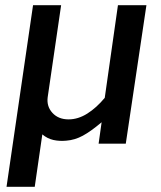

<svg xmlns="http://www.w3.org/2000/svg" viewBox="-20 -550 615 735"><path d="M5 165 106.5 -530H214L162.5 -177.5Q158 -142.5 180.8 -117.8Q203.5 -93 242.5 -93Q279 -93 314.2 -115.2Q349.5 -137.5 381 -175.5L431.5 -530H540.5L461.5 0H357.5L369 -82Q327.5 -47 297 -30.5Q266.5 -14 234 -11.5Q207.5 -9 184.2 -14.2Q161 -19.5 142 -35.5L113 165Z"/></svg>

Font: Public Sans Medium
Style: Italic
Weight: 500
Italic angle: -8°
Designer: The Public Sans project authors (U.S. Web Design System). Libre Franklin designed by Pablo Impallari and Rodrigo Fuenzal
Version: Version 1.007; ttfautohint (v1.8.1) -l 8 -r 50 -G 200 -x 14 